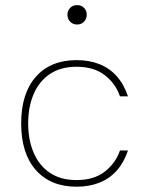

<svg xmlns="http://www.w3.org/2000/svg" viewBox="-20 -722 574 748"><path d="M278.3 -487.8Q177.2 -487.8 119.9 -423.1Q62.5 -358.4 62.5 -241.2Q62.5 -124 119.9 -59.3Q177.2 5.4 278.3 5.4Q327.6 5.4 367.2 -10.3Q406.7 -25.9 434.8 -57.4Q462.9 -88.9 478.5 -135.7H447.3Q430.7 -86.4 388.4 -53.5Q346.2 -20.5 278.3 -20.5Q216.3 -20.5 174.3 -48.8Q132.3 -77.1 111.1 -127Q89.8 -176.8 89.8 -241.2Q89.8 -305.7 111.1 -355.5Q132.3 -405.3 174.3 -433.6Q216.3 -461.9 278.3 -461.9Q346.2 -461.9 388.4 -429Q430.7 -396 447.3 -346.7H478.5Q462.9 -393.6 434.8 -425Q406.7 -456.5 367.2 -472.2Q327.6 -487.8 278.3 -487.8ZM242.7 -664.6Q242.7 -648.9 253.2 -637.7Q263.7 -626.5 280.3 -626.5Q297.4 -626.5 307.6 -637.7Q317.9 -648.9 317.9 -664.6Q317.9 -680.2 307.6 -691.2Q297.4 -702.1 280.3 -702.1Q263.7 -702.1 253.2 -691.2Q242.7 -680.2 242.7 -664.6Z"/></svg>

Font: Estedad VF
Style: Regular
Weight: 100
Designer: Amin Abedi
Version: Version 7.3